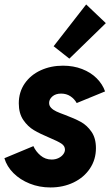

<svg xmlns="http://www.w3.org/2000/svg" viewBox="-20 -825 499 853"><path d="M-0.5 -122.1 128.4 -175.8Q138.7 -152.3 159.9 -134.3Q181.2 -116.2 209.5 -116.2Q226.1 -116.2 239.5 -122.6Q252.9 -128.9 260.7 -139.2Q268.6 -149.4 268.6 -160.2Q268.6 -176.8 252.4 -187.3Q236.3 -197.8 200.2 -212.9Q158.2 -230.5 130.9 -246.6Q103.5 -262.7 83.5 -292Q63.5 -321.3 63.5 -365.7Q63.5 -416 89.8 -454.1Q116.2 -492.2 160.9 -512.7Q205.6 -533.2 259.8 -533.2Q306.2 -533.2 344.7 -518.3Q383.3 -503.4 409.4 -477.3Q435.5 -451.2 446.8 -418.9L320.8 -367.2Q310.5 -385.7 292.7 -397.5Q274.9 -409.2 251.5 -409.2Q227.1 -409.2 212.6 -396.5Q198.2 -383.8 198.2 -367.7Q198.2 -355 207.3 -345.7Q216.3 -336.4 230.5 -329.8Q244.6 -323.2 270 -314Q312 -298.3 339.1 -283.4Q366.2 -268.6 386.2 -240Q406.2 -211.4 406.2 -167Q406.2 -116.2 379.6 -76.4Q353 -36.6 306.9 -14.4Q260.7 7.8 204.1 7.8Q154.8 7.8 112.1 -9.3Q69.3 -26.4 39.8 -55.9Q10.3 -85.4 -0.5 -122.1ZM218.3 -619.6 362.8 -805.2 450.2 -722.2 288.1 -564.5Z"/></svg>

Font: Reddit Sans Fudge ExBold Italic
Style: Regular
Weight: 800
Italic angle: -11.25°
Designer: Stephen Hutchings
Version: Version 1.013